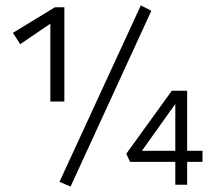

<svg xmlns="http://www.w3.org/2000/svg" viewBox="-20 -686 791 713"><path d="M503 -666 542 -646 242 7 201 -11ZM219 -309H167V-598L55 -522L28 -564L184 -659H219ZM732 -126V-85H675V0H631V-85H463L449 -115L618 -349H675V-126ZM507 -126H631V-300Z"/></svg>

Font: EauTestInfant
Style: Regular
Weight: 400
Designer: Christian Thalmann (Catharsis Fonts)
Version: Version 0.001;PS 000.001;hotconv 1.0.88;makeotf.lib2.5.64775